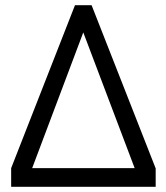

<svg xmlns="http://www.w3.org/2000/svg" viewBox="-20 -720 641 740"><path d="M23 0H580V-71L333 -700H269L23 -72ZM104 -72 301 -595 499 -72Z"/></svg>

Font: Vanilla Cream Book
Style: Regular
Weight: 400
Designer: Jeremy Tribby, Jinavaṁso
Foundry: Tribby Type
Version: Version 1.422;Glyphs 3.1.2 (3151)